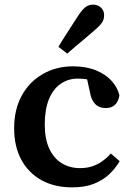

<svg xmlns="http://www.w3.org/2000/svg" viewBox="-20 -794 567 828"><path d="M291 14Q214 14 158 -17.5Q102 -49 71.5 -106Q41 -163 41 -241Q41 -322 74 -382Q107 -442 165 -475Q223 -508 295 -508Q351 -508 393 -491Q435 -474 461 -445.5Q487 -417 495 -383Q491 -357 476.5 -342.5Q462 -328 436 -328Q407 -328 390 -346Q373 -364 368 -396L349 -482L415 -432Q393 -443 369 -449Q345 -455 315 -455Q274 -455 241.5 -432.5Q209 -410 191 -366Q173 -322 173 -257Q173 -195 192.5 -153Q212 -111 246.5 -90Q281 -69 325 -69Q355 -69 378.5 -77Q402 -85 421.5 -99Q441 -113 458 -132L496 -99Q478 -68 451 -42.5Q424 -17 385 -1.5Q346 14 291 14ZM232 -592Q244 -613 257.5 -633.5Q271 -654 285 -676.5Q299 -699 315 -723Q333 -751 347.5 -762.5Q362 -774 382 -774Q401 -774 415 -761.5Q429 -749 429 -728Q429 -709 418.5 -694.5Q408 -680 384 -660Q363 -642 343.5 -625.5Q324 -609 306 -594Q288 -579 270 -563Z"/></svg>

Font: Source Serif 4 SemiBold
Style: Regular
Weight: 600
Designer: Frank Grießhammer
Foundry: Adobe Systems Incorporated
Version: Version 4.004;hotconv 1.0.116;makeotfexe 2.5.65601